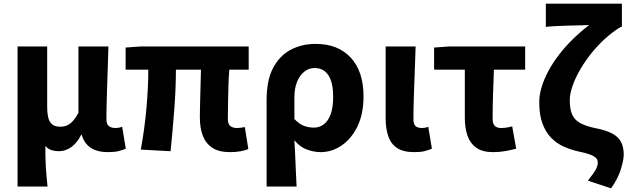

<svg xmlns="http://www.w3.org/2000/svg" viewBox="-20 -818 3449 1050"><path d="M76 202V-564H238V-234Q238 -173 255 -149Q272 -125 309 -125Q329 -125 346 -132Q363 -139 378.5 -156Q394 -173 409 -201V-564H573Q571 -498 568.5 -424Q566 -350 564 -282.5Q562 -215 562 -166Q562 -139 575 -128.5Q588 -118 612 -118Q620 -118 629 -119.5Q638 -121 648 -125L668 -5Q650 3 628 8.5Q606 14 571 14Q512 14 476 -10Q440 -34 427 -81H424Q403 -38 371 -14.5Q339 9 302 9Q280 9 261.5 3Q243 -3 228 -20Q228 12 228.5 39.5Q229 67 230.5 93Q232 119 234.5 145.5Q237 172 240 202Z M1238 14Q1177 14 1141 -10Q1105 -34 1089 -76Q1073 -118 1073 -175Q1073 -189 1073.5 -217.5Q1074 -246 1075 -283.5Q1076 -321 1077 -361Q1078 -401 1079 -437H942Q942 -334 933 -218Q924 -102 913 9L750 0Q771 -114 781 -228Q791 -342 791 -437H667V-558L752 -564H1340V-437H1234Q1231 -399 1229.5 -356.5Q1228 -314 1227.5 -275.5Q1227 -237 1226.5 -208.5Q1226 -180 1226 -169Q1226 -140 1239 -129Q1252 -118 1277 -118Q1291 -118 1319 -123L1338 -3Q1323 4 1296.5 9Q1270 14 1238 14Z M1438 202V-271Q1438 -378 1473 -445.5Q1508 -513 1569 -545.5Q1630 -578 1706 -578Q1829 -578 1898.5 -502.5Q1968 -427 1968 -291Q1968 -194 1934.5 -126Q1901 -58 1847.5 -22Q1794 14 1734 14Q1698 14 1659 0Q1620 -14 1590 -51Q1593 -7 1594.5 35Q1596 77 1598 118Q1600 159 1602 202ZM1697 -120Q1726 -120 1750 -137.5Q1774 -155 1788 -192.5Q1802 -230 1802 -289Q1802 -341 1790.5 -375.5Q1779 -410 1756.5 -428Q1734 -446 1700 -446Q1669 -446 1644 -426Q1619 -406 1604.5 -370.5Q1590 -335 1590 -285V-167Q1618 -138 1644 -129Q1670 -120 1697 -120Z M2246 14Q2185 14 2151 -9Q2117 -32 2103 -74Q2089 -116 2089 -172V-564H2253Q2251 -498 2248 -424Q2245 -350 2243 -282.5Q2241 -215 2241 -166Q2241 -139 2252.5 -128.5Q2264 -118 2288 -118Q2295 -118 2304.5 -119.5Q2314 -121 2322 -125L2342 -5Q2324 3 2302.5 8.5Q2281 14 2246 14Z M2676 14Q2619 14 2585 -10Q2551 -34 2536.5 -76Q2522 -118 2522 -175V-437H2354V-558L2437 -564H2852V-437H2681Q2678 -363 2676 -292.5Q2674 -222 2674 -169Q2674 -140 2686.5 -129Q2699 -118 2718 -118Q2734 -118 2748.5 -120Q2763 -122 2781 -127L2803 -5Q2777 2 2745 8Q2713 14 2676 14Z M3322 212 3195 170Q3212 148 3224 131.5Q3236 115 3242.5 100.5Q3249 86 3249 71Q3249 56 3239.5 46Q3230 36 3206.5 27Q3183 18 3138 9Q3099 0 3061.5 -17Q3024 -34 2994.5 -64Q2965 -94 2947 -141.5Q2929 -189 2929 -260Q2929 -300 2942.5 -343.5Q2956 -387 2980 -431.5Q3004 -476 3038 -520Q3072 -564 3113.5 -604.5Q3155 -645 3202 -681Q3184 -680 3154.5 -679.5Q3125 -679 3091 -678Q3057 -677 3024 -675.5Q2991 -674 2965 -671V-798H3381V-671H3375Q3330 -644 3288.5 -606Q3247 -568 3212 -524Q3177 -480 3151 -434.5Q3125 -389 3110.5 -346.5Q3096 -304 3096 -269Q3096 -221 3109 -191.5Q3122 -162 3152 -145.5Q3182 -129 3232 -118Q3318 -102 3354.5 -69.5Q3391 -37 3391 28Q3391 56 3375.5 107Q3360 158 3322 212Z"/></svg>

Font: Noto Sans SC ExtraBold
Style: Regular
Weight: 800
Designer: Ryoko NISHIZUKA 西塚涼子 (kana, bopomofo & ideographs); Paul D. Hunt (Latin, Greek & Cyrillic); Sandoll Communications 산돌커뮤니
Foundry: Adobe
Version: Version 2.004-H2;hotconv 1.0.118;makeotfexe 2.5.65603